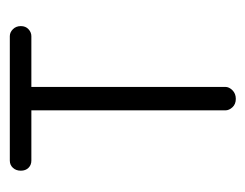

<svg xmlns="http://www.w3.org/2000/svg" viewBox="-76 -436 512 401"><g transform="rotate(-90 180.5 -236.0)"><path d="M305 -472Q313 -472 319.5 -465.5Q326 -459 326 -449Q326 -439 319.5 -433Q313 -427 305 -427H199V-22Q199 -14 192 -7Q185 0 174 0Q163 0 156.5 -7Q150 -14 150 -22V-427H45Q36 -427 30 -433Q24 -439 24 -449Q24 -459 30 -465.5Q36 -472 45 -472H305Z"/></g></svg>

Font: AkaAcidDosis
Style: Light
Weight: 300
Designer: Edgar Tolentino, Pablo Impallari, Igino Marini, Aka-Acid
Foundry: Edgar Tolentino, Pablo Impallari, Igino Marini, Aka-Acid
Version: Version 1.007